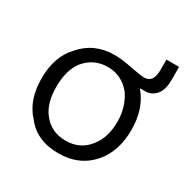

<svg xmlns="http://www.w3.org/2000/svg" viewBox="-149 -774 912 926"><g transform="rotate(30 306.5 -311.0)"><path d="M589.8 -636.7V-562.5Q589.8 -503.9 562.5 -476.6Q539.1 -453.1 507.8 -453.1H480.5V-449.2Q543 -375 543 -257.8Q543 -140.6 480.5 -66.4Q410.2 15.6 293 15.6Q171.9 15.6 109.4 -66.4Q43 -136.7 43 -257.8Q43 -378.9 109.4 -449.2Q179.7 -531.2 293 -531.2Q332 -531.2 390.6 -519.5Q449.2 -507.8 468.8 -507.8Q519.5 -507.8 519.5 -578.1V-636.7ZM293 -464.8Q214.8 -464.8 164.1 -402.3Q125 -347.7 125 -257.8Q125 -168 164.1 -117.2Q210.9 -54.7 293 -54.7Q375 -54.7 421.9 -117.2Q464.8 -171.9 464.8 -257.8Q464.8 -339.8 421.9 -402.3Q371.1 -464.8 293 -464.8Z"/></g></svg>

Font: 和音 by 宁静之雨，公众号njzyshare
Style: Regular
Weight: 400
Designer: Steve Matteson
Foundry: Ascender Corporation
Version: Version 6.00;June 8, 2018;FontCreator 11.0.0.2388 32-bit